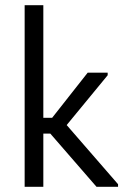

<svg xmlns="http://www.w3.org/2000/svg" viewBox="-20 -720 480 740"><path d="M75 -700H147V-266H181L318 -440H395V-430L237 -238L435 -10V0H352L174 -205H147V0H75Z"/></svg>

Font: Tilda Sans
Style: Regular
Weight: 400
Designer: ParaType Ltd
Foundry: ParaType Ltd
Version: Version 1.009